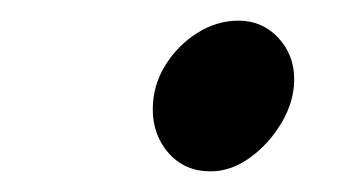

<svg xmlns="http://www.w3.org/2000/svg" viewBox="-20 -350 332 186"><path d="M128 -244Q128 -267 140 -286.5Q152 -306 171 -318Q190 -330 211 -330Q234 -330 249.5 -313.5Q265 -297 265 -273Q265 -252 253 -231.5Q241 -211 222.5 -197.5Q204 -184 184 -184Q159 -184 143.5 -201.5Q128 -219 128 -244Z"/></svg>

Font: Amiri
Style: Bold Italic
Weight: 700
Italic angle: 10°
Designer: Khaled Hosny
Version: Version 0.113